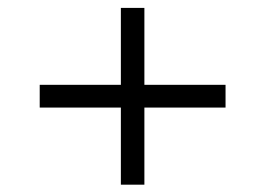

<svg xmlns="http://www.w3.org/2000/svg" viewBox="-20 -582 688 498"><path d="M293.5 -103V-303H83V-362H293.5V-561.5H354.5V-362H565V-303H354.5V-103Z"/></svg>

Font: Geologica Thin Roman ExtraLight
Style: Regular
Weight: 250
Version: Version 1.010;gftools[0.9.28]